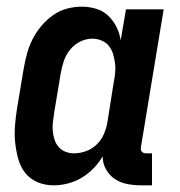

<svg xmlns="http://www.w3.org/2000/svg" viewBox="-20 -548 540 576"><path d="M141 8Q115 8 92.5 -1.5Q70 -11 55.5 -29.5Q41 -48 34.5 -72Q28 -96 25.5 -120.5Q23 -145 25 -171Q27 -197 31 -222L51 -342Q55 -365 61 -387Q67 -409 77.5 -430Q88 -451 103.5 -469.5Q119 -488 138.5 -502Q158 -516 180.5 -522Q203 -528 225 -528Q248 -528 269 -521.5Q290 -515 305 -500.5Q320 -486 329.5 -467Q339 -448 342 -427L358 -520H471L403 -108Q402 -104 402.5 -100Q403 -96 405.5 -93Q408 -90 411.5 -89Q415 -88 419 -88H436V8H403Q382 8 361.5 4Q341 0 324.5 -11Q308 -22 298 -40Q288 -58 288 -79Q277 -60 260.5 -43Q244 -26 224.5 -14.5Q205 -3 183.5 2.5Q162 8 141 8ZM202 -88Q220 -88 238 -94.5Q256 -101 270 -114.5Q284 -128 291.5 -145.5Q299 -163 302 -180L321 -300Q324 -315 325.5 -330Q327 -345 325 -359Q323 -373 319 -386.5Q315 -400 306.5 -410.5Q298 -421 284.5 -426.5Q271 -432 257 -432Q238 -432 220 -423Q202 -414 189.5 -398Q177 -382 171 -363.5Q165 -345 162 -327L142 -207Q140 -193 138.5 -179.5Q137 -166 138.5 -153Q140 -140 144 -128Q148 -116 156.5 -106.5Q165 -97 177 -92.5Q189 -88 202 -88Z"/></svg>

Font: Iosevka SS18
Style: Bold Italic
Weight: 700
Italic angle: -9°
Monospace: yes
Designer: Belleve Invis
Foundry: Belleve Invis
Version: Version 25.1.1; ttfautohint (v1.8.4)